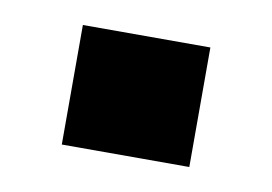

<svg xmlns="http://www.w3.org/2000/svg" viewBox="-35 -451 370 261"><g transform="rotate(10 150.0 -320.5)"><path d="M62 -403H238V-238H62Z"/></g></svg>

Font: Protest Strike
Style: Regular
Weight: 400
Designer: Octavio Pardo
Foundry: Ashler Design
Version: Version 2.005; ttfautohint (v1.8.4.7-5d5b)